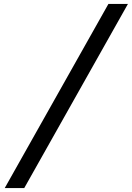

<svg xmlns="http://www.w3.org/2000/svg" viewBox="-20 -839 669 974"><path d="M4 115H103L629 -819H530Z"/></svg>

Font: Advent Pro
Style: Italic
Weight: 400
Italic angle: -12°
Designer: VivaRado, Andreas Kalpakidis
Foundry: VivaRado, Andreas Kalpakidis
Version: Version 3.000